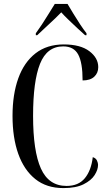

<svg xmlns="http://www.w3.org/2000/svg" viewBox="-20 -951 553 981"><path d="M304 10Q218 10 160.5 -36Q103 -82 73.5 -164.5Q44 -247 44 -359Q44 -469 73.5 -551Q103 -633 161.5 -678.5Q220 -724 306 -724Q391 -724 436.5 -689.5Q482 -655 482 -608Q482 -578 461.5 -559Q441 -540 402 -540Q402 -631 379.5 -672.5Q357 -714 303 -714Q220 -714 184.5 -625Q149 -536 149 -359Q149 -179 189 -90Q229 -1 320 -1Q381 -1 413.5 -40.5Q446 -80 454 -148Q470 -143 475.5 -130.5Q481 -118 481 -109Q481 -84 463.5 -56.5Q446 -29 407 -9.5Q368 10 304 10ZM163 -781Q177 -800 194.5 -826.5Q212 -853 229 -881Q246 -909 260 -931H325Q338 -909 355 -881Q372 -853 389.5 -826.5Q407 -800 422 -781V-771H415Q401 -783 378 -804.5Q355 -826 331 -849Q307 -872 293 -888Q264 -858 231 -828Q198 -798 170 -771H163Z"/></svg>

Font: Noto Serif Display ExtraCondensed Medium
Style: Regular
Weight: 500
Width: 2
Designer: Monotype Design Team
Foundry: Monotype Imaging Inc.
Version: Version 2.009